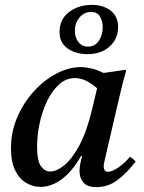

<svg xmlns="http://www.w3.org/2000/svg" viewBox="-20 -755 591 787"><path d="M146 11Q115 11 87 -5.5Q59 -22 42 -57Q25 -92 25 -147Q25 -215 51 -275Q77 -335 119 -381Q161 -427 211.5 -453.5Q262 -480 311 -480Q330 -480 354 -474.5Q378 -469 404 -456Q425 -459 447.5 -462Q470 -465 494 -469L497 -465Q485 -423 476 -385.5Q467 -348 458 -309L412 -111Q411 -104 408 -93Q405 -82 405 -72Q405 -63 409 -57Q413 -51 423 -51Q440 -51 466 -69Q492 -87 513 -113Q526 -104 536 -93Q502 -48 463 -18Q424 12 375 12Q338 12 322 -6.5Q306 -25 306 -53Q306 -80 317 -115H312Q275 -51 232.5 -20Q190 11 146 11ZM378 -393Q357 -412 334 -423.5Q311 -435 287 -435Q250 -435 221 -408Q192 -381 172 -338.5Q152 -296 142 -247.5Q132 -199 132 -155Q132 -95 148 -73.5Q164 -52 186 -52Q212 -52 243.5 -77.5Q275 -103 305.5 -159.5Q336 -216 358 -309ZM224 -624Q224 -676 263 -705.5Q302 -735 356 -735Q403 -735 433.5 -711.5Q464 -688 464 -644Q464 -595 429 -564Q394 -533 338 -533Q310 -533 283.5 -542.5Q257 -552 240.5 -572Q224 -592 224 -624ZM353 -706Q325 -706 306 -683.5Q287 -661 287 -629Q287 -601 301.5 -582.5Q316 -564 341 -564Q369 -564 385 -587.5Q401 -611 401 -643Q401 -668 390 -687Q379 -706 353 -706Z"/></svg>

Font: Castoro
Style: Italic
Weight: 400
Italic angle: -11°
Designer: John Hudson with Paul Hanslow, assisted by Kaja Sojewska.
Foundry: Tiro Typeworks Ltd.
Version: Version 2.04